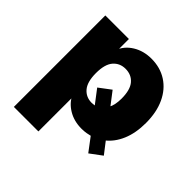

<svg xmlns="http://www.w3.org/2000/svg" viewBox="-175 -664 1002 1002"><g transform="rotate(45 325.5 -163.0)"><path d="M63 180V-495H237V-405H229Q246 -451 290.5 -478.5Q335 -506 393 -506Q458 -506 507 -474.5Q556 -443 583 -385Q610 -327 610 -248Q610 -174 586.5 -118.5Q563 -63 520 -30L521 -42L575 28L509 77L448 -4L462 1Q446 5 429 8Q412 11 393 11Q337 11 294.5 -15Q252 -41 235 -81H244V180ZM335 -122Q344 -122 353 -123.5Q362 -125 368 -128L360 -119L299 -199L364 -248L423 -171L414 -172Q422 -186 426 -205.5Q430 -225 430 -248Q430 -313 404 -343Q378 -373 335 -373Q293 -373 267 -343Q241 -313 241 -248Q241 -183 267 -152.5Q293 -122 335 -122Z"/></g></svg>

Font: Nunito Sans 11pt Black
Style: Regular
Weight: 900
Version: Version 3.101;gftools[0.9.27]